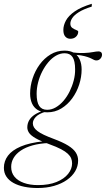

<svg xmlns="http://www.w3.org/2000/svg" viewBox="-103 -706 545 988"><path d="M393 -395Q386.5 -395 380.8 -397.8Q375 -400.5 366.8 -404.8Q358.5 -409 345.8 -413.2Q333 -417.5 314 -420.8Q295 -424 266 -425L248.5 -438.5Q299 -432 328.5 -433.2Q358 -434.5 375.2 -438Q392.5 -441.5 405 -441.5Q412 -441.5 417 -437.2Q422 -433 422 -425Q422 -419.5 420 -414.2Q418 -409 414 -404.5Q410 -400 404.8 -397.5Q399.5 -395 393 -395ZM139.5 -141Q162.5 -141 184 -153.5Q205.5 -166 223.8 -187.2Q242 -208.5 255.2 -235.2Q268.5 -262 276.2 -291.5Q284 -321 283.5 -349.5Q283.5 -393 270.2 -412.5Q257 -432 229.5 -432Q207 -432 185.5 -419.8Q164 -407.5 146 -386.2Q128 -365 114.2 -338Q100.5 -311 93 -281.5Q85.5 -252 85.5 -223.5Q85.5 -180.5 98.8 -160.8Q112 -141 139.5 -141ZM229 -445.5Q259.5 -445.5 278.8 -433.2Q298 -421 307.5 -399.2Q317 -377.5 317 -348.5Q317 -310 304.5 -271Q292 -232 268.5 -199.8Q245 -167.5 212.5 -147.8Q180 -128 140 -128Q110.5 -128 90.8 -140.2Q71 -152.5 61.5 -174.2Q52 -196 52 -224.5Q52 -263.5 64.8 -302.5Q77.5 -341.5 101 -373.8Q124.5 -406 157 -425.8Q189.5 -445.5 229 -445.5ZM90.5 261.5Q53.5 261.5 21.8 255Q-10 248.5 -33.5 235.5Q-57 222.5 -70 203Q-83 183.5 -83 157.5Q-83 123 -62 95Q-41 67 4 47.8Q49 28.5 121.5 21L148.5 22.5V30Q100.5 32 64.2 42.2Q28 52.5 3.8 69Q-20.5 85.5 -33 106.8Q-45.5 128 -45.5 153Q-45.5 182.5 -28.5 203.2Q-11.5 224 19.8 235.2Q51 246.5 92.5 246.5Q148.5 246.5 187.8 230.5Q227 214.5 247.5 188.8Q268 163 268 134.5Q268 121 263.2 109Q258.5 97 246 85.2Q233.5 73.5 210.8 61.5Q188 49.5 152 36.5Q104.5 19.5 80 5.2Q55.5 -9 46.5 -22.5Q37.5 -36 37.5 -50.5Q37.5 -70.5 47.2 -87.2Q57 -104 76.2 -116.5Q95.5 -129 124 -137.5L132.5 -131.5Q96 -120.5 81 -104.2Q66 -88 66 -71.5Q66 -60.5 71.8 -50.8Q77.5 -41 90 -31.5Q102.5 -22 123 -12.2Q143.5 -2.5 173 8.5Q220 26 247.8 43.2Q275.5 60.5 287.2 79.2Q299 98 299 120Q299 149.5 284 175Q269 200.5 241.2 220Q213.5 239.5 175.2 250.5Q137 261.5 90.5 261.5ZM299.5 -543Q299.5 -528 288.2 -517.2Q277 -506.5 259 -506.5Q243 -506.5 233 -517.8Q223 -529 223 -552Q223 -575.5 236.2 -600.2Q249.5 -625 281.5 -647.2Q313.5 -669.5 369.5 -686.5L369 -672Q326 -658.5 302.2 -643.2Q278.5 -628 268.8 -613Q259 -598 259 -584.5Q259 -569.5 269.2 -562.2Q279.5 -555 289.5 -551.5Q299.5 -548 299.5 -543Z"/></svg>

Font: Newsreader 24pt ExtraLight
Style: Italic
Weight: 250
Italic angle: -17°
Designer: Hugues Gentile
Foundry: Production Type
Version: Version 1.003